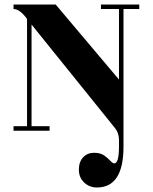

<svg xmlns="http://www.w3.org/2000/svg" viewBox="-20 -580 678 852"><path d="M410 252Q377 252 353.5 230Q330 208 330 173Q330 138 349 118Q368 98 397 98Q426 98 442.5 110Q459 122 469.5 133.5Q480 145 487 145Q508 145 508 70V42Q508 10 490 -12L120 -471V-20H200V0H40V-20H100V-496Q68 -540 40 -540V-560H227L508 -227V-540H428V-560H598V-540H528V71Q528 252 410 252Z"/></svg>

Font: Rozha One
Style: Regular
Weight: 400
Designer: Tim Donaldson, Indian Type Foundry
Foundry: Indian Type Foundry
Version: Version 1.301;PS 1.0;hotconv 1.0.78;makeotf.lib2.5.61930; tt